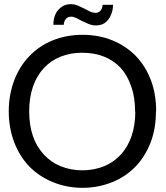

<svg xmlns="http://www.w3.org/2000/svg" viewBox="-20 -891 794 921"><path d="M728 -356Q728 -275 703 -209Q677 -141 631 -93Q584 -44 520 -18Q452 10 376 10Q300 10 232 -18Q167 -45 120 -93Q74 -141 48 -209Q22 -278 22 -357Q22 -436 48 -505Q74 -573 120 -621Q168 -671 232 -697Q298 -724 376 -724Q454 -724 520 -697Q585 -670 632 -622Q678 -574 704 -506Q729 -440 729 -358ZM628 -356Q628 -423 610 -475Q591 -530 560 -564Q527 -600 480 -619Q433 -638 374 -638Q317 -638 270 -619Q223 -600 190 -564Q156 -527 138 -475Q120 -423 120 -356Q120 -291 138 -238Q155 -188 190 -150Q224 -113 270 -94Q319 -74 375 -74Q431 -74 480 -94Q526 -113 560 -150Q593 -186 611 -238Q629 -291 629 -356ZM436 -829Q453 -829 462 -840Q472 -852 472 -868H522Q522 -847 516 -829Q510 -811 500 -798Q489 -783 474 -776Q460 -769 438 -769Q423 -769 405 -776Q390 -782 374 -790L347 -804Q333 -811 322 -811Q305 -811 296 -800Q286 -788 286 -772H236Q236 -794 242 -812Q248 -831 259 -843Q271 -856 286 -864Q300 -871 321 -871Q337 -871 354 -864Q364 -860 384 -850L411 -836Q423 -830 436 -830Z"/></svg>

Font: Aleo
Style: Regular
Weight: 400
Designer: Alessio Laiso
Version: Version 1.1